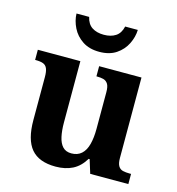

<svg xmlns="http://www.w3.org/2000/svg" viewBox="-113 -861 893 968"><g transform="rotate(15 333.5 -376.5)"><path d="M264 10Q177 10 136.5 -38Q96 -86 96 -188V-412Q96 -441 89.5 -456.5Q83 -472 68.5 -477.5Q54 -483 29 -483H26V-536H248V-216Q248 -174 255 -142Q262 -110 278.5 -92.5Q295 -75 324 -75Q356 -75 376.5 -93.5Q397 -112 406 -146.5Q415 -181 415 -227V-419Q415 -448 406.5 -461.5Q398 -475 383.5 -479Q369 -483 349 -483H346V-536H567V-116Q567 -88 575.5 -74Q584 -60 599.5 -56.5Q615 -53 634 -53H642V0H443L421 -71H416Q390 -28 352.5 -9Q315 10 264 10ZM327 -606Q275 -606 239.5 -629.5Q204 -653 186 -689.5Q168 -726 167 -763H233Q241 -727 265.5 -711Q290 -695 327 -695Q364 -695 388.5 -711Q413 -727 421 -763H487Q486 -726 468 -689.5Q450 -653 415 -629.5Q380 -606 327 -606Z"/></g></svg>

Font: Noto Serif Khmer
Style: Bold
Weight: 700
Version: Version 2.003